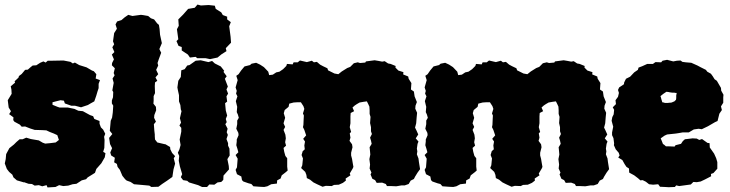

<svg xmlns="http://www.w3.org/2000/svg" viewBox="-20 -791 3197 841"><path d="M54 -1 39 -14 34 -26 20 -38 10 -51 1 -75 5 -94 7 -116 21 -142 41 -158 52 -169 66 -181H79L95 -188L115 -182L150 -176L167 -166L178 -162L200 -164L224 -167L238 -178L231 -199L216 -206L198 -213L183 -220L165 -221L132 -222L113 -228L90 -237L75 -236L67 -245L43 -258L38 -265L39 -277L20 -291L28 -304L18 -320L14 -352L31 -380L30 -399L27 -413L46 -429L44 -435L61 -451L63 -458L75 -467L90 -485L102 -486L112 -495L123 -504L139 -505L156 -516L170 -522L180 -517L189 -525H205L258 -526L289 -520L299 -513L308 -517L327 -506L359 -496L383 -482L391 -479L402 -466L399 -447L418 -440L412 -424V-405L407 -390L402 -373L400 -367L393 -347L375 -337L365 -331L335 -321L308 -328H292L264 -338L260 -350L245 -352L225 -347L210 -343V-332L232 -323L241 -320H277L306 -314L323 -306L343 -304L374 -287L388 -282L393 -270L416 -261V-249L422 -233L432 -223L441 -205L436 -192L438 -178L437 -143L432 -126L442 -120L439 -102L424 -76L402 -51L396 -34L385 -27L364 -14L357 -6L338 -1L315 14L298 16L279 22L257 24L239 20L223 28L188 30L184 20L165 25L150 20L132 22L120 15L105 14L85 7V8Z M643 28 634 22 601 19 567 16 552 6 535 0 528 -6 516 -21 505 -47 495 -60 492 -73 480 -80 483 -100 467 -110 463 -123 471 -142 462 -160 458 -187 472 -204 461 -218 465 -262 471 -276 474 -298 476 -328 470 -338V-351L475 -365L476 -388L472 -395L478 -428L473 -447L482 -461L478 -471L483 -492L470 -505L471 -515L479 -531L470 -552L481 -563L472 -584L480 -597L475 -610L480 -646L492 -665L486 -684L493 -697L512 -703L526 -715L542 -726L560 -721L597 -726L606 -725L629 -721L641 -711L655 -706L668 -689L676 -682L679 -664L681 -639L689 -602L678 -576L686 -560L675 -530L670 -515L673 -504L664 -485L673 -466L661 -452L669 -437L659 -430L658 -414L659 -383L653 -370V-350L652 -337L663 -323L664 -308L656 -287L655 -275L663 -258L654 -247L656 -219L658 -202V-194L659 -180L669 -167L682 -164L699 -160L705 -159L725 -147L726 -137L734 -121L747 -107L741 -98L747 -74L740 -49L735 -16L711 1L690 15L674 27Z M844 -536 837 -542 812 -539 803 -552 776 -570V-585L762 -590L753 -611L761 -619L755 -663L763 -678L761 -706L782 -727L804 -752L833 -757L845 -771L860 -767L894 -769L921 -766L925 -752L949 -737L956 -725L975 -718V-706L991 -694L984 -676L990 -630L992 -604L969 -580L972 -567L950 -553L933 -539L900 -532L881 -536ZM887 28H865L848 20L808 8L800 1L782 -2L772 -15L778 -28L768 -62L763 -87L765 -108L759 -122L766 -137L771 -156L767 -180L774 -214V-231L766 -241L773 -254L768 -273L775 -304L772 -312L770 -331L764 -347V-374L759 -397L757 -408L761 -437L772 -454L774 -483L789 -488L800 -504L810 -506L837 -525L859 -527L893 -519L909 -524L921 -513L947 -500L962 -481L959 -476L973 -457L965 -446L978 -412L972 -399L979 -381L972 -369L975 -346L966 -339L969 -307L975 -285L969 -270L973 -256L967 -247L977 -227L973 -212L978 -200L972 -182L979 -164V-153L985 -140L986 -110L976 -94L982 -64L983 -49L959 -22L958 -3L949 6L933 8L919 18L897 17Z M1159 -462 1175 -464 1190 -474 1204 -477 1220 -488 1234 -502 1237 -511 1262 -509 1266 -518H1284L1294 -526L1324 -519L1346 -525L1355 -518L1368 -520L1382 -508L1395 -501L1414 -492L1417 -483L1445 -469L1462 -466L1477 -478L1501 -493L1514 -498L1530 -514L1547 -518L1557 -515L1580 -517L1583 -522L1621 -527L1639 -524L1654 -521L1665 -523L1680 -513L1691 -511L1713 -502L1712 -495L1725 -482L1747 -475L1746 -465L1768 -456L1770 -446L1782 -427L1780 -399L1793 -390L1796 -369L1806 -344L1800 -328L1799 -315L1807 -297L1805 -277L1803 -251L1798 -232L1804 -220L1812 -202L1801 -185L1813 -171L1809 -161L1806 -140L1808 -128L1806 -115L1813 -97L1815 -81L1820 -50L1809 -35L1798 -17L1793 -7L1779 0L1770 15L1753 21H1739L1716 25L1692 24H1675L1670 15L1654 9L1630 10L1623 -2L1611 -8L1603 -27L1607 -35L1599 -53L1601 -70L1598 -94L1602 -114L1601 -126L1599 -146L1608 -161L1605 -175L1601 -188L1609 -204L1605 -216V-234L1601 -252L1603 -279L1599 -292V-308L1598 -324L1593 -335L1587 -347L1572 -345L1555 -342L1543 -335L1534 -329L1524 -320L1531 -304L1516 -296L1515 -281V-251L1512 -234L1518 -213L1512 -207L1515 -188L1511 -174L1522 -159L1524 -146L1518 -122V-110L1522 -95L1525 -77L1528 -60L1525 -53L1512 -31L1515 -23L1494 -9L1495 0L1482 10L1464 18L1443 19L1433 24L1407 23L1393 27L1369 16L1353 8L1338 -4L1324 -11L1322 -25L1317 -38L1299 -55L1304 -67L1307 -97L1301 -112L1306 -129L1315 -137L1313 -154L1316 -171L1308 -183L1321 -198L1313 -222L1307 -234L1309 -244L1310 -268L1311 -285L1307 -294L1313 -314L1309 -326L1298 -343H1281L1266 -342L1247 -337L1244 -323L1227 -309L1223 -295L1229 -275L1222 -251L1229 -235L1222 -222L1230 -201L1232 -185L1229 -168L1233 -153L1222 -143L1225 -126L1230 -108L1238 -98V-61L1240 -44L1232 -37L1214 -23L1209 -9L1194 -1L1193 13L1168 16L1151 25L1137 28L1117 27L1090 25L1081 15L1069 12L1046 4L1040 -2L1037 -18L1018 -28L1012 -47L1018 -58L1021 -96L1012 -112L1024 -124L1020 -139L1015 -155L1017 -171V-180L1025 -199L1024 -209L1015 -227L1019 -247V-263L1026 -275L1022 -289L1017 -300L1019 -323L1017 -331L1013 -348L1020 -369L1014 -381L1017 -393L1012 -408L1021 -440L1015 -459L1025 -466L1036 -482L1051 -500L1075 -506L1082 -512L1102 -516L1119 -508L1136 -497L1155 -477Z M1987 -462 2003 -464 2018 -474 2032 -477 2048 -488 2062 -502 2065 -511 2090 -509 2094 -518H2112L2122 -526L2152 -519L2174 -525L2183 -518L2196 -520L2210 -508L2223 -501L2242 -492L2245 -483L2273 -469L2290 -466L2305 -478L2329 -493L2342 -498L2358 -514L2375 -518L2385 -515L2408 -517L2411 -522L2449 -527L2467 -524L2482 -521L2493 -523L2508 -513L2519 -511L2541 -502L2540 -495L2553 -482L2575 -475L2574 -465L2596 -456L2598 -446L2610 -427L2608 -399L2621 -390L2624 -369L2634 -344L2628 -328L2627 -315L2635 -297L2633 -277L2631 -251L2626 -232L2632 -220L2640 -202L2629 -185L2641 -171L2637 -161L2634 -140L2636 -128L2634 -115L2641 -97L2643 -81L2648 -50L2637 -35L2626 -17L2621 -7L2607 0L2598 15L2581 21H2567L2544 25L2520 24H2503L2498 15L2482 9L2458 10L2451 -2L2439 -8L2431 -27L2435 -35L2427 -53L2429 -70L2426 -94L2430 -114L2429 -126L2427 -146L2436 -161L2433 -175L2429 -188L2437 -204L2433 -216V-234L2429 -252L2431 -279L2427 -292V-308L2426 -324L2421 -335L2415 -347L2400 -345L2383 -342L2371 -335L2362 -329L2352 -320L2359 -304L2344 -296L2343 -281V-251L2340 -234L2346 -213L2340 -207L2343 -188L2339 -174L2350 -159L2352 -146L2346 -122V-110L2350 -95L2353 -77L2356 -60L2353 -53L2340 -31L2343 -23L2322 -9L2323 0L2310 10L2292 18L2271 19L2261 24L2235 23L2221 27L2197 16L2181 8L2166 -4L2152 -11L2150 -25L2145 -38L2127 -55L2132 -67L2135 -97L2129 -112L2134 -129L2143 -137L2141 -154L2144 -171L2136 -183L2149 -198L2141 -222L2135 -234L2137 -244L2138 -268L2139 -285L2135 -294L2141 -314L2137 -326L2126 -343H2109L2094 -342L2075 -337L2072 -323L2055 -309L2051 -295L2057 -275L2050 -251L2057 -235L2050 -222L2058 -201L2060 -185L2057 -168L2061 -153L2050 -143L2053 -126L2058 -108L2066 -98V-61L2068 -44L2060 -37L2042 -23L2037 -9L2022 -1L2021 13L1996 16L1979 25L1965 28L1945 27L1918 25L1909 15L1897 12L1874 4L1868 -2L1865 -18L1846 -28L1840 -47L1846 -58L1849 -96L1840 -112L1852 -124L1848 -139L1843 -155L1845 -171V-180L1853 -199L1852 -209L1843 -227L1847 -247V-263L1854 -275L1850 -289L1845 -300L1847 -323L1845 -331L1841 -348L1848 -369L1842 -381L1845 -393L1840 -408L1849 -440L1843 -459L1853 -466L1864 -482L1879 -500L1903 -506L1910 -512L1930 -516L1947 -508L1964 -497L1983 -477Z M2909 29 2892 28 2871 27 2863 16 2841 18 2823 16 2809 5 2795 -2 2785 -1 2775 -10 2758 -23 2736 -35 2735 -53 2724 -60 2716 -72 2706 -90 2688 -101 2694 -110 2690 -122 2677 -137 2669 -155 2670 -163 2667 -186 2661 -199V-211L2666 -236L2659 -262L2662 -278L2668 -290L2670 -310L2664 -321L2678 -335L2676 -352L2687 -367L2691 -384L2687 -397L2692 -408L2713 -422L2714 -430L2722 -446L2740 -455L2758 -474L2774 -485L2777 -495L2793 -501L2815 -511H2840L2851 -519L2876 -518L2882 -525L2902 -529L2929 -522L2945 -525L2961 -526L2969 -520L2984 -518L3008 -516L3035 -504L3048 -497L3072 -485L3078 -477L3094 -468L3102 -457L3110 -444L3120 -437L3138 -406L3139 -394L3149 -376L3148 -365V-341L3138 -325L3142 -309L3131 -293L3123 -261L3112 -256L3081 -238L3054 -225L3040 -227L3019 -224L2997 -211H2970L2953 -208L2940 -206L2902 -202L2891 -197L2874 -185L2879 -173L2884 -160L2888 -158L2897 -150H2909L2935 -149L2939 -155L2963 -161L2971 -173L2980 -181L3014 -185L3032 -184L3043 -178L3055 -182L3079 -165L3088 -164L3089 -145L3108 -118L3117 -98L3122 -81V-52L3105 -33L3094 -29L3095 -19L3068 -5L3049 4L3032 7L3017 6L3006 17L2977 21L2955 24L2942 21L2936 28ZM2893 -340H2905L2911 -341H2915L2922 -342L2929 -345L2934 -347L2941 -354L2942 -361V-373L2943 -378L2944 -384H2939L2934 -385H2926L2918 -386L2912 -387L2908 -388L2899 -389L2887 -381L2883 -378L2873 -370L2875 -364L2877 -356L2879 -350L2881 -343L2887 -342Z"/></svg>

Font: Winky Rough Black
Style: Regular
Weight: 900
Designer: Simon Atzbach
Foundry: typofactur
Version: Version 1.206; ttfautohint (v1.8.4.7-5d5b)